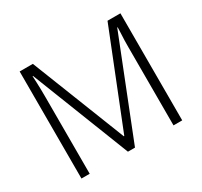

<svg xmlns="http://www.w3.org/2000/svg" viewBox="-147 -911 1167 1109"><g transform="rotate(-30 436.0 -357.0)"><path d="M410 0 154 -653H151Q152 -635 153 -612.5Q154 -590 154.5 -565.5Q155 -541 155 -515V0H100V-714H188L434 -89H437L686 -714H772V0H714V-521Q714 -543 714.5 -566Q715 -589 716.5 -611Q718 -633 718 -652H715L457 0Z"/></g></svg>

Font: Noto Sans Khmer Light
Style: Regular
Weight: 300
Version: Version 2.003